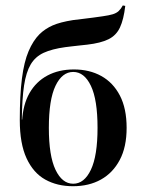

<svg xmlns="http://www.w3.org/2000/svg" viewBox="-20 -655 517 687"><path d="M241.1 11.3Q184.7 11.3 141.9 -12.5Q99.2 -36.3 75 -88.7Q50.8 -141.1 50.8 -225Q50.8 -314.5 58.5 -374.2Q66.1 -433.9 82.3 -471.8Q98.4 -509.7 121.8 -533.1Q141.9 -552.4 168.5 -564.1Q195.2 -575.8 241.1 -583.1Q259.7 -585.5 277.4 -587.5Q295.2 -589.5 312.5 -591.9Q329.8 -594.4 347.6 -596.8Q370.2 -600 383.5 -604Q396.8 -608.1 404.8 -615.7Q412.9 -623.4 419.4 -635.5L428.2 -633.9Q422.6 -585.5 409.3 -556.9Q396 -528.2 368.1 -514.5Q340.3 -500.8 291.9 -495.2Q279.8 -494.4 264.9 -492.3Q250 -490.3 236.7 -489.1Q223.4 -487.9 213.7 -486.3Q166.1 -479.8 136.3 -466.1Q106.5 -452.4 89.9 -424.6Q73.4 -396.8 66.1 -349.2Q58.9 -301.6 58.1 -227.4H62.9L58.9 -221Q62.1 -280.6 85.5 -321.8Q108.9 -362.9 149.6 -384.7Q190.3 -406.5 244.4 -406.5Q300 -406.5 342.3 -383.1Q384.7 -359.7 408.9 -313.3Q433.1 -266.9 433.1 -197.6Q433.1 -129 408.5 -82.7Q383.9 -36.3 341.1 -12.5Q298.4 11.3 241.1 11.3ZM241.9 2.4Q281.5 2.4 305.2 -47.6Q329 -97.6 329 -197.6Q329 -298.4 305.2 -348Q281.5 -397.6 241.9 -397.6Q202.4 -397.6 178.6 -348Q154.8 -298.4 154.8 -197.6Q154.8 -97.6 178.6 -47.6Q202.4 2.4 241.9 2.4Z"/></svg>

Font: Playfair 144pt SemiCondensed SemiBold
Style: Regular
Weight: 600
Width: 4
Designer: Claus Eggers Sørensen
Foundry: Claus Eggers Sørensen
Version: Version 2.203